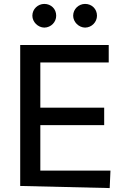

<svg xmlns="http://www.w3.org/2000/svg" viewBox="-20 -956 641 976"><path d="M537.6 0 541.5 -88.8H185V-320H509.6V-408.7H185V-638.5H532.7V-727.3H82.7V-10.7ZM205.3 -815.7C239.7 -816.1 266 -844.5 265.6 -876.1C266 -910.2 239.7 -936.1 205.3 -936.1C172.9 -936.1 144.5 -910.2 144.5 -876.1C144.5 -844.5 172.9 -816.1 205.3 -815.7ZM412.6 -815.7C447.1 -816.1 473 -844.5 473 -876.1C473 -910.2 447.1 -936.1 412.6 -936.1C380.3 -936.1 351.9 -910.2 351.9 -876.1C351.9 -844.5 380.3 -816.1 412.6 -815.7Z"/></svg>

Font: Inter 465
Style: Regular
Weight: 400
Designer: Rasmus Andersson
Foundry: rsms
Version: Version 3.019;Glyphs 3.1.2 (3151)